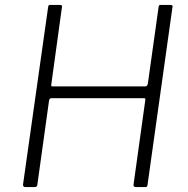

<svg xmlns="http://www.w3.org/2000/svg" viewBox="-20 -762 767 782"><path d="M188 -362Q185 -362 183 -359.5Q181 -357 180 -354L132 -9Q131 -4 128.5 -2Q126 0 120 0H84Q78 0 75.5 -3Q73 -6 74 -12L176 -733Q177 -739 178.5 -740.5Q180 -742 186 -742H224Q229 -742 231.5 -739.5Q234 -737 232 -731L189 -419Q188 -412 189.5 -411Q191 -410 196 -410H571Q576 -410 578.5 -413Q581 -416 582 -420L626 -734Q627 -739 628.5 -740.5Q630 -742 634 -742H674Q679 -742 681.5 -739.5Q684 -737 682 -730L581 -10Q580 -4 578.5 -2Q577 0 571 0H535Q529 0 526 -2.5Q523 -5 524 -11L572 -356Q573 -362 567 -362Z"/></svg>

Font: Libre Franklin ExtraLight
Style: Italic
Weight: 250
Italic angle: -8°
Designer: Pablo Impallari, Rodrigo Fuenzalida, Nhung Nguyen
Foundry: Impallari Type
Version: Version 3.000